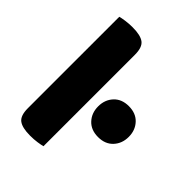

<svg xmlns="http://www.w3.org/2000/svg" viewBox="-196 -757 861 861"><g transform="rotate(45 234.0 -326.5)"><path d="M151 8Q101 8 79 -8.5Q57 -25 57 -72V-652Q68 -655 88.5 -658Q109 -661 133 -661Q183 -661 205 -644.5Q227 -628 227 -581V-1Q216 2 195.5 5Q175 8 151 8ZM274 -301Q274 -343 300 -371Q326 -399 371 -399Q416 -399 442 -371Q468 -343 468 -301Q468 -259 442 -231Q416 -203 371 -203Q326 -203 300 -231Q274 -259 274 -301Z"/></g></svg>

Font: Baloo Da 2 ExtraBold
Style: Regular
Weight: 800
Designer: Noopur Datye, Sulekha Rajkumar and Ek Type
Foundry: Ek Type
Version: Version 1.640;hotconv 1.0.111;makeotfexe 2.5.65597; ttfautoh